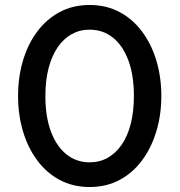

<svg xmlns="http://www.w3.org/2000/svg" viewBox="-20 -735 720 770"><path d="M339.5 15Q272.5 15 219.2 -13.5Q166 -42 128.8 -92.5Q91.5 -143 72 -209Q52.5 -275 52.5 -350Q52.5 -425.5 72 -491.5Q91.5 -557.5 128.8 -607.8Q166 -658 219.2 -686.5Q272.5 -715 339.5 -715Q406.5 -715 459.8 -686.5Q513 -658 550.2 -607.8Q587.5 -557.5 607.2 -491.5Q627 -425.5 627 -350Q627 -275 607.2 -209Q587.5 -143 550.2 -92.5Q513 -42 459.8 -13.5Q406.5 15 339.5 15ZM339.5 -84Q379.5 -84 412 -102.2Q444.5 -120.5 468.2 -155Q492 -189.5 504.5 -238.8Q517 -288 517 -350Q517 -433 494.8 -492.8Q472.5 -552.5 432.8 -584.2Q393 -616 339.5 -616Q300 -616 267.2 -597.8Q234.5 -579.5 211 -545Q187.5 -510.5 174.8 -461.5Q162 -412.5 162 -350Q162 -267 184.2 -207.5Q206.5 -148 246.5 -116Q286.5 -84 339.5 -84Z"/></svg>

Font: Geologica Thin Roman
Style: Regular
Weight: 400
Version: Version 1.010;gftools[0.9.28]